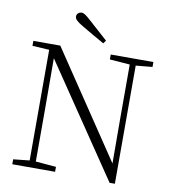

<svg xmlns="http://www.w3.org/2000/svg" viewBox="-99 -1016 986 1109"><g transform="rotate(10 394.0 -462.0)"><path d="M456 -797C419 -830 382 -864 348 -894C317 -922 304 -932 290 -932C274 -932 261 -920 261 -905C261 -889 275 -876 313 -854C355 -829 399 -804 443 -779ZM619 8H650V-685L747 -694V-723H497V-694L615 -685V-373L616 -105L201 -723H43V-694L142 -688V-39L47 -29V0H298V-29L178 -39V-343L177 -645Z"/></g></svg>

Font: Noto Serif TC ExtraLight
Style: Regular
Weight: 200
Designer: Ryoko NISHIZUKA 西塚涼子 (kana & ideographs); Frank Grießhammer (Latin, Greek & Cyrillic); Wenlong ZHANG 张文龙 (bopomofo); San
Foundry: Adobe
Version: Version 2.001;hotconv 1.1.0;makeotfexe 2.6.0